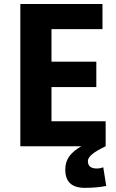

<svg xmlns="http://www.w3.org/2000/svg" viewBox="-20 -720 572 945"><path d="M80.1 -700.2H484.4V-576.7H233.4V-416.5H454.1V-291.5H233.4V-123H500V0H80.1ZM397.5 204.6Q349.1 204.6 325.2 182.1Q301.3 159.7 301.3 114.7Q301.3 76.2 321.3 49.1Q341.3 22 379.9 0H500Q456.1 20.5 434.3 38.6Q412.6 56.6 412.6 72.3Q412.6 91.3 423.6 100.3Q434.6 109.4 458 109.4Q472.2 109.4 488.3 103.5L502.9 195.3Q455.1 204.6 397.5 204.6Z"/></svg>

Font: DavidDev Light
Style: Regular
Weight: 300
Designer: David.dev
Foundry: David.dev
Version: Version 1.001;FEAKit 1.0